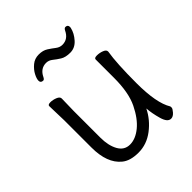

<svg xmlns="http://www.w3.org/2000/svg" viewBox="-196 -833 983 983"><g transform="rotate(-45 295.0 -342.0)"><path d="M162 -456 160 -368V-175Q160 -117 181 -79.5Q202 -42 242.5 -42Q283 -42 323.5 -75Q364 -108 395 -171.5Q426 -235 426 -342V-475Q426 -485 445 -485Q464 -485 482 -478Q500 -471 500 -459V-457Q488 -385 488 -241Q488 -97 526 -35Q527 -33 527 -25.5Q527 -18 513.5 -2.5Q500 13 485 13Q460 13 447.5 -31Q435 -75 432 -114Q405 -59 354.5 -20.5Q304 18 244 18Q184 18 152 -9Q92 -58 92 -171V-368L89 -474Q89 -484 107 -484Q125 -484 143.5 -476.5Q162 -469 162 -456ZM450 -678Q443 -647 418 -619Q393 -591 359 -591Q325 -591 305 -603.5Q285 -616 269 -629Q253 -642 234 -642Q193 -642 173 -600Q167 -588 160 -588Q142 -588 142 -605Q142 -619 153.5 -641Q165 -663 186.5 -681Q208 -699 238 -699Q268 -699 288 -686Q308 -673 324 -660.5Q340 -648 359 -648Q400 -648 420 -690Q426 -702 434 -702Q451 -702 451 -685Q451 -681 450 -678Z"/></g></svg>

Font: ToneOZ-Pinyin-WenKai-Regular
Style: Regular
Weight: 400
Designer: Fontworks Inc.
Foundry: ToneOZ
Version: Version 0.240331